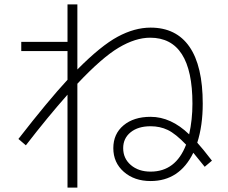

<svg xmlns="http://www.w3.org/2000/svg" viewBox="-20 -803 1040 876"><path d="M77 -612H288V-783H333V-486Q440 -594 517 -635.5Q594 -677 667 -677Q784 -677 844.5 -589.5Q905 -502 905 -330Q905 -230 880 -152Q903 -127 947 -70L914 -42Q874 -92 862 -106Q799 23 667 23Q593 23 545 -19Q497 -61 497 -127Q497 -192 543.5 -231Q590 -270 667 -270Q760 -270 843 -190Q858 -257 858 -330Q858 -631 665 -631Q598 -631 521.5 -585.5Q445 -540 333 -421V53H288V-371Q200 -272 98 -140L64 -169Q200 -344 288 -439V-570H77ZM829 -143Q781 -193 745.5 -210Q710 -227 667 -227Q610 -227 576 -199.5Q542 -172 542 -127Q542 -80 577 -50Q612 -20 667 -20Q782 -20 829 -143Z"/></svg>

Font: M PLUS 1p Light
Style: Regular
Weight: 300
Version: Version 1.061